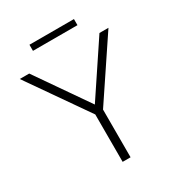

<svg xmlns="http://www.w3.org/2000/svg" viewBox="-196 -966 1009 1091"><g transform="rotate(-30 308.0 -420.5)"><path d="M288 0V-311L17 -700H79L314 -361L540 -700H599L340 -313V0ZM162 -801V-841H454V-801Z"/></g></svg>

Font: Readex Pro ExtraLight
Style: Regular
Weight: 200
Designer: Bonnie Shaver-Troup, Thomas Jockin
Foundry: Lexend
Version: Version 1.203; ttfautohint (v1.8.3)